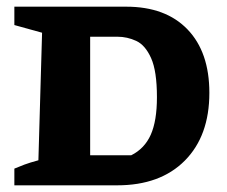

<svg xmlns="http://www.w3.org/2000/svg" viewBox="-20 -555 679 575"><path d="M358 -535Q476 -535 541.5 -467Q607 -399 607 -277Q607 -148 533.5 -74Q460 0 331 0H23V-50Q37 -56 53 -62Q69 -68 95 -75L106 -457L23 -480V-535ZM373 -90Q413 -110 431.5 -151.5Q450 -193 450 -264Q450 -342 432.5 -381Q415 -420 388 -432.5Q361 -445 332 -445H250V-90Z"/></svg>

Font: Piazzolla SC
Style: Bold
Weight: 700
Designer: Juan Pablo del Peral
Foundry: Huerta Tipografica
Version: Version 1.330